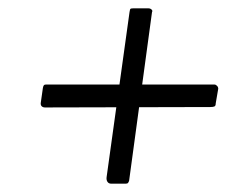

<svg xmlns="http://www.w3.org/2000/svg" viewBox="-20 -603 591 461"><path d="M498 -355Q498 -349 495 -347.5Q492 -346 485 -346L88 -345Q83 -345 80 -348Q77 -351 78 -357L83 -392Q84 -397 85.5 -398.5Q87 -400 90 -400H495Q498 -400 501 -397Q504 -394 504 -390ZM247 -162Q241 -162 238 -166.5Q235 -171 236 -178L291 -574Q292 -581 293.5 -582Q295 -583 301 -583H336Q341 -583 344 -580Q347 -577 345 -574L290 -169Q289 -166 287.5 -164Q286 -162 282 -162Z"/></svg>

Font: Libre Franklin Thin Light
Style: Italic
Weight: 300
Italic angle: -8°
Version: Version 3.000